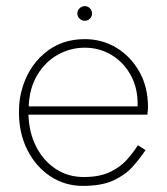

<svg xmlns="http://www.w3.org/2000/svg" viewBox="-20 -598 546 628"><path d="M233 -554Q233 -564 240.5 -571Q248 -578 257 -578Q267 -578 274 -571Q281 -564 281 -554Q281 -544 274 -537Q267 -530 257 -530Q248 -530 240.5 -537Q233 -544 233 -554ZM456 -107Q438 -80 414 -53Q390 -26 351.5 -8Q313 10 251 10Q192 10 144.5 -21.5Q97 -53 69.5 -107.5Q42 -162 42 -231Q42 -269 50 -299Q69 -375 124 -422.5Q179 -470 257 -470Q314 -470 360.5 -442Q407 -414 435.5 -364Q464 -314 464 -248Q464 -236 462 -223H73Q75 -163 99 -117Q123 -71 163 -45Q203 -19 254 -19Q305 -19 339 -35Q373 -51 394.5 -75Q416 -99 431 -123ZM257 -442Q211 -442 170 -419.5Q129 -397 102.5 -353.5Q76 -310 74 -250H430Q432 -306 409 -349.5Q386 -393 346 -417.5Q306 -442 257 -442Z"/></svg>

Font: Jost* Thin
Style: Regular
Weight: 200
Version: Version 3.7